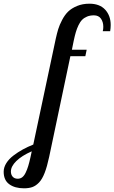

<svg xmlns="http://www.w3.org/2000/svg" viewBox="-204 -769 619 1039"><path d="M194.8 -547.9 185.1 -500H265.1L257.8 -464.8H176.8L62 80.1Q50.8 132.8 37.6 166.7Q24.4 200.7 7.1 218.8Q-10.3 236.8 -29.1 243.4Q-47.9 250 -74.2 250Q-123.5 250 -153.8 228Q-184.1 206.1 -184.1 160.2Q-184.1 136.7 -169.9 114Q-155.8 91.3 -131.3 72.8Q-106.9 54.2 -80.6 39.8Q-54.2 25.4 -23.9 13.2L98.1 -561Q104.5 -589.4 111.1 -611.3Q117.7 -633.3 132.1 -660.9Q146.5 -688.5 164.8 -706.3Q183.1 -724.1 212.9 -736.6Q242.7 -749 279.8 -749Q335.4 -749 365.2 -716.6Q395 -684.1 395 -633.8Q395 -617.2 392.1 -600.1H352.1Q355 -610.4 355 -624Q355 -649.9 342.3 -668Q329.6 -686 304.2 -686Q283.2 -686 267.3 -679.4Q251.5 -672.9 240.5 -661.9Q229.5 -650.9 220.7 -632.3Q211.9 -613.8 206.3 -594.7Q200.7 -575.7 194.8 -547.9ZM-107.9 198.2Q-94.2 198.2 -83.7 190.2Q-73.2 182.1 -65.2 165.5Q-57.1 148.9 -51.3 129.6Q-45.4 110.4 -39.1 82L-32.2 49.8Q-86.4 73.7 -115.7 102.5Q-145 131.3 -145 159.2Q-145 176.3 -135.3 187.3Q-125.5 198.2 -107.9 198.2Z"/></svg>

Font: Lobster Two
Style: Italic
Weight: 400
Designer: Pablo Impallari
Foundry: Pablo Impallari. www.impallari.com
Version: Version 1.006